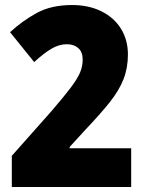

<svg xmlns="http://www.w3.org/2000/svg" viewBox="-20 -744 584 764"><path d="M27 -124 185 -302Q235 -360 262 -396Q289 -432 299 -456.5Q309 -481 309 -507Q309 -537 291.5 -552.5Q274 -568 246 -568Q215 -568 184.5 -550Q154 -532 116 -497L20 -616Q69 -661 126.5 -692.5Q184 -724 267 -724Q333 -724 383.5 -699Q434 -674 461.5 -629.5Q489 -585 489 -527Q489 -474 471.5 -429Q454 -384 416.5 -337Q379 -290 320 -228L257 -159V-154H502V0H27Z"/></svg>

Font: Noto Sans Gurmukhi SemiCondensed Black
Style: Regular
Weight: 900
Width: 4
Designer: Jelle Bosma - Monotype Design Team
Foundry: Monotype Imaging Inc.
Version: Version 2.004; ttfautohint (v1.8.4.7-5d5b)